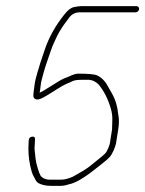

<svg xmlns="http://www.w3.org/2000/svg" viewBox="-20 -618 472 623"><path d="M343.6 -198 336.5 -153C336 -149.7 334.1 -144.2 330.9 -136.5C327.7 -128.8 324.5 -123.3 321.3 -120C318.1 -116.7 311.5 -111 301.6 -103L270.5 -78C259.7 -69.3 242.7 -59.1 221 -47.3C215.2 -43.6 205.6 -39.9 192.2 -36.5C188.2 -35.5 182.5 -35 175 -35H141C131.1 -35 122.5 -38 115 -43.9C110.1 -47.8 104.3 -63 97.7 -89.5C96.1 -95.8 94.2 -111.3 92 -136L93.7 -166C94.1 -172.7 90.9 -175.5 84.1 -174.5C77.2 -173.5 73.6 -169.7 73.2 -163L72.7 -153C71.2 -128.6 72.9 -104.7 77.8 -81.5C79.2 -75.2 80.8 -68.5 82.7 -61.5C84.5 -54.5 87.6 -47.7 91.9 -41C95.3 -33 99.4 -27.3 104.2 -24C115.3 -18 128.8 -15 144.8 -15H177.9C185.6 -15 194.1 -16.7 203.4 -20C221.1 -22.6 251.6 -39.2 289.8 -70C294.8 -74 302.6 -80.2 313.3 -88.5C323.9 -96.8 331.5 -103.5 335.9 -108.5C340.4 -113.5 344.7 -120.8 348.9 -130.5C353.1 -140.2 355.6 -147.7 356.5 -153L363.8 -199C366.7 -217.4 366.6 -233.8 363.5 -248C361.3 -272.8 354.5 -295.1 343.1 -315L330.6 -337C321.8 -354.3 309.9 -366.5 294.7 -373.5C286.8 -377.2 265.6 -379 233.3 -379C225.8 -379 216.6 -375.8 202.9 -369.5C197.9 -367.2 192.3 -364.9 186.2 -362.6C180.1 -360.3 165.1 -351.4 141.1 -336C126.7 -326.7 115.8 -320.3 108.6 -317L110.6 -329.5C111.4 -334.5 112 -339.2 112.3 -343.5C112.7 -347.8 113.7 -353 115.3 -359L120.3 -378C123.2 -389.4 127.6 -403.4 133.4 -420C136.5 -428.7 139.9 -438.7 143.7 -450C147.5 -461.3 150.9 -470.2 153.9 -476.5C156.9 -482.8 160.6 -490.8 164.9 -500.3C169.3 -509.8 176 -521.2 185.1 -534.5C189.4 -540.8 195.9 -549.7 204.5 -561C213.1 -572.3 224.6 -578 239 -578H419.8C422.5 -578 425 -579 427.3 -581C429.6 -583 431 -585.3 431.4 -588C431.8 -590.7 431.2 -593 429.5 -595C427.8 -597 425.6 -598 423 -598H242.1C237.5 -598 230.1 -597 220.2 -595C210.2 -593 199.7 -585 188.9 -571C159.5 -534.5 138 -495.7 124.4 -454.5C120.6 -442.8 117.1 -432.5 114 -423.5C110.9 -414.5 108.5 -406.7 106.8 -400C105 -393.3 103 -386.7 100.6 -380L95.6 -361C93.9 -354.3 92.8 -348.7 92.4 -344C92 -339.3 91.2 -333.5 90.1 -326.5C89 -319.5 88.4 -313.3 88.2 -308C88 -302.7 90.2 -298.8 94.9 -296.5C99.5 -294.2 106 -294.9 114.4 -298.6C122.7 -302.3 138.9 -311.9 162.8 -327.3C176.5 -336.2 186.8 -342.1 193.6 -345C198.2 -347 204.7 -349.8 212.9 -353.5C219.4 -357.2 229.2 -359 242.5 -359H270.6C281.2 -357.6 291.4 -352.6 299.7 -344C317.7 -322.7 331.2 -295.8 340.2 -263.5C343.3 -252.5 344.7 -241 344.5 -229Z"/></svg>

Font: Proton
Style: RgCndIt
Weight: 500
Version: Version 1.017